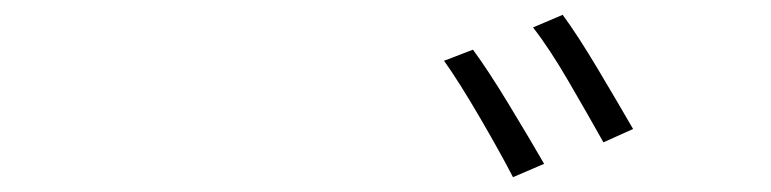

<svg xmlns="http://www.w3.org/2000/svg" viewBox="-20 -772 1040 259"><path d="M618 -705Q638 -678 666.5 -631Q695 -584 714 -551L672 -533Q655 -566 627 -614Q599 -662 579 -690ZM739 -752Q759 -725 787 -678Q815 -631 834 -598L794 -580Q775 -614 748 -660.5Q721 -707 699 -735Z"/></svg>

Font: LXGW 975 Gothic SC 200W
Style: Regular
Weight: 200
Version: Version 2.01;February 25, 2021